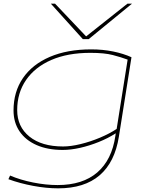

<svg xmlns="http://www.w3.org/2000/svg" viewBox="-20 -810 828 1050"><path d="M26 170 35 150Q91 174 161 188Q231 202 295 202Q432 202 512 133Q592 64 611 -67L613 -81Q571 -54 520 -33.5Q469 -13 418 -1.5Q367 10 323 10Q241 10 180.5 -16.5Q120 -43 87 -91.5Q54 -140 54 -206Q54 -308 105.5 -383Q157 -458 252.5 -499Q348 -540 479 -540Q542 -540 598.5 -528.5Q655 -517 699 -497L630 -62Q608 77 525 148.5Q442 220 298 220Q234 220 161.5 206.5Q89 193 26 170ZM678 -484Q643 -497 597 -509Q551 -521 474 -521Q350 -521 260.5 -482Q171 -443 122.5 -372.5Q74 -302 74 -208Q74 -117 141 -63Q208 -9 325 -9Q367 -9 420.5 -22Q474 -35 526.5 -57Q579 -79 618 -105ZM702 -790 465 -596H433L258 -790H281L451 -611L677 -790Z"/></svg>

Font: Georama Extra Expanded Thin
Style: Italic
Weight: 100
Width: 8
Italic angle: -9°
Designer: Jean-Baptiste Levee
Foundry: Production Type
Version: Version 1.000